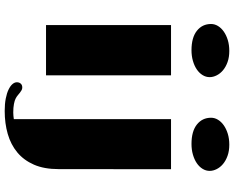

<svg xmlns="http://www.w3.org/2000/svg" viewBox="-108 -697 977 801"><g transform="rotate(90 380.5 -296.5)"><path d="M471.2 -688.5Q471.2 -703.6 479.5 -717.3Q487.8 -731 502.7 -741.5Q517.6 -752 538.1 -758.3Q558.6 -764.6 583.5 -764.6Q609.9 -764.6 630.1 -757.3Q650.4 -750 664.3 -738.3Q678.2 -726.6 685.5 -711.9Q692.9 -697.3 692.9 -682.6Q692.9 -667 684.3 -653.1Q675.8 -639.2 660.6 -628.9Q645.5 -618.7 625 -612.8Q604.5 -606.9 580.6 -606.9Q527.8 -606.9 499.5 -629.4Q471.2 -651.9 471.2 -688.5ZM189.5 -606.9Q136.7 -606.9 108.4 -629.4Q80.1 -651.9 80.1 -688.5Q80.1 -703.6 88.4 -717.3Q96.7 -731 111.6 -741.5Q126.5 -752 147 -758.3Q167.5 -764.6 192.4 -764.6Q218.8 -764.6 239 -757.3Q259.3 -750 273.2 -738.3Q287.1 -726.6 294.4 -711.9Q301.8 -697.3 301.8 -682.6Q301.8 -667 293.2 -653.1Q284.7 -639.2 269.5 -628.9Q254.4 -618.7 233.9 -612.8Q213.4 -606.9 189.5 -606.9ZM323.2 121.6Q323.2 111.8 328.9 105.5Q334.5 99.1 344.7 99.1Q351.1 99.1 356 101.8Q360.8 104.5 366 108.4Q371.1 112.3 377 117.4Q382.8 122.6 391.6 127Q398.9 130.9 413.8 133.8Q428.7 136.7 449.2 136.7Q456.5 136.7 463.4 136Q470.2 135.3 477.1 134.3V-521.5H686L685.5 -51.8Q685.5 7.8 667 50.3Q648.4 92.8 615.7 119.9Q583 147 538.8 159.7Q494.6 172.4 442.9 172.4Q413.6 172.4 391.1 168Q368.7 163.6 353.5 156.2Q338.4 148.9 330.8 139.9Q323.2 130.9 323.2 121.6ZM84.5 -521.5H294.4V0H84.5Z"/></g></svg>

Font: Limelight
Style: Regular
Weight: 400
Designer: Nicole Fally with help from Eben Sorkin
Foundry: Nicole Fally with help from Eben Sorkin
Version: Version 1.002